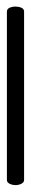

<svg xmlns="http://www.w3.org/2000/svg" viewBox="204 -150 91 570"><g transform="rotate(-90 250.0 134.5)"><path d="M0 160Q-7 160 -11 152Q-15 144 -15 135Q-15 125 -11 117Q-7 109 0 109H500Q508 109 511.5 117Q515 125 515 135Q515 144 511.5 152Q508 160 500 160Z"/></g></svg>

Font: Moon Stars Kai HW Light
Style: Regular
Weight: 300
Designer: GuiWonder
Version: Version 1.101